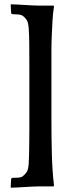

<svg xmlns="http://www.w3.org/2000/svg" viewBox="-20 -775 348 896"><path d="M31 -755Q40 -755 57 -754Q74 -753 92.5 -752Q111 -751 128 -750Q145 -749 154 -749H230L232 -745Q227 -714 225 -678.5Q223 -643 221.5 -607Q220 -571 220 -538.5Q220 -506 220 -481V-211Q220 -137 222 -56.5Q224 24 232 91L230 95H154Q145 95 128 96Q111 97 92.5 98Q74 99 57 100Q40 101 31 101L30 97L32 59L37 55Q48 55 65 54Q82 53 89 45Q97 39 104.5 28Q112 17 114 -12Q115 -24 115.5 -49Q116 -74 116.5 -107Q117 -140 117 -177.5Q117 -215 117 -251V-462Q117 -534 116.5 -574Q116 -614 114 -642Q112 -670 105 -681Q98 -692 89 -699Q82 -706 65 -707.5Q48 -709 37 -709L32 -713L30 -751Z"/></svg>

Font: QuattrocentoBold
Style: Bold
Weight: 700
Designer: Pablo Impallari
Foundry: Pablo Impallari, Igino Marini, Branda Gallo
Version: Version 2.000